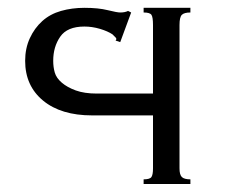

<svg xmlns="http://www.w3.org/2000/svg" viewBox="-20 -461 591 481"><path d="M429.7 -39.1Q429.7 -23.4 435.5 -17.6Q441.4 -11.7 457 -11.7V0H339.8V-11.7Q355.5 -11.7 359.4 -17.6Q363.3 -23.4 363.3 -39.1V-171.9H210.9Q132.8 -171.9 87.9 -209Q43 -246.1 43 -308.6Q43 -339.8 54.7 -365.2Q66.4 -390.6 85.9 -408.2Q105.5 -425.8 132.8 -433.6Q160.2 -441.4 191.4 -441.4Q226.6 -441.4 250 -435.5Q273.4 -429.7 281.2 -429.7Q293 -429.7 300.8 -433.6L308.6 -429.7L281.2 -355.5L269.5 -359.4Q273.4 -363.3 269.5 -367.2Q265.6 -371.1 261.7 -375Q250 -382.8 230.5 -388.7Q210.9 -394.5 191.4 -394.5Q148.4 -394.5 130.9 -369.1Q113.3 -343.8 113.3 -308.6Q113.3 -293 117.2 -279.3Q121.1 -265.6 134.8 -253.9Q148.4 -242.2 169.9 -234.4Q191.4 -226.6 222.7 -226.6H363.3V-398.4Q363.3 -418 359.4 -423.8Q355.5 -429.7 339.8 -429.7V-441.4H457V-429.7Q441.4 -429.7 435.5 -423.8Q429.7 -418 429.7 -398.4Z"/></svg>

Font: 和音 by 宁静之雨，公众号njzyshare
Style: Regular
Weight: 400
Designer: Steve Matteson
Foundry: Ascender Corporation
Version: Version 6.00;June 8, 2018;FontCreator 11.0.0.2388 32-bit